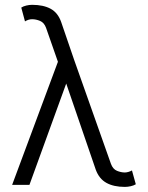

<svg xmlns="http://www.w3.org/2000/svg" viewBox="-20 -751 601 780"><path d="M281.2 -507.8 430.7 -85.4Q438.5 -64 455.1 -57.1Q471.7 -50.3 487.3 -50.3Q493.2 -50.3 501.2 -52.5Q509.3 -54.7 516.1 -58.6L531.7 -2.4Q522.9 2.9 510.7 5.6Q498.5 8.3 487.3 8.3Q441.9 8.3 412.4 -8.1Q382.8 -24.4 369.1 -61.5L249 -411.6L99.6 0H29.3L215.3 -500L167 -638.2Q159.2 -659.2 142.8 -666Q126.5 -672.9 110.4 -672.9Q95.7 -672.9 81.5 -664.1L66.4 -720.2Q74.7 -725.6 86.9 -728.5Q99.1 -731.4 110.4 -731.4Q156.2 -731.4 185.8 -715.3Q215.3 -699.2 228.5 -661.6Z"/></svg>

Font: Giphurs Light
Style: Regular
Weight: 300
Version: Version 0.920; ttfautohint (v1.8.4.7-5d5b)